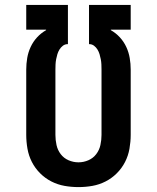

<svg xmlns="http://www.w3.org/2000/svg" viewBox="-20 -755 640 783"><path d="M300 8Q271 8 243 3Q215 -2 189.5 -15Q164 -28 143.5 -48.5Q123 -69 110 -94.5Q97 -120 92 -148.5Q87 -177 87 -205V-471Q87 -495 91 -518.5Q95 -542 105 -563.5Q115 -585 131 -602.5Q147 -620 168 -632V-634H87V-735H257V-575H256Q245 -575 236.5 -568.5Q228 -562 222.5 -553Q217 -544 214 -534Q211 -524 209 -513.5Q207 -503 206.5 -492.5Q206 -482 206 -471V-205Q206 -184 210.5 -163.5Q215 -143 227.5 -126.5Q240 -110 259.5 -101.5Q279 -93 300 -93Q321 -93 340.5 -101.5Q360 -110 372.5 -126.5Q385 -143 389.5 -163.5Q394 -184 394 -205V-471Q394 -482 393.5 -492.5Q393 -503 391 -513.5Q389 -524 386 -534Q383 -544 377.5 -553Q372 -562 363.5 -568.5Q355 -575 344 -575H343V-735H513V-634H432V-632Q453 -620 469 -602.5Q485 -585 495 -563.5Q505 -542 509 -518.5Q513 -495 513 -471V-205Q513 -177 508 -148.5Q503 -120 490 -94.5Q477 -69 456.5 -48.5Q436 -28 410.5 -15Q385 -2 357 3Q329 8 300 8Z"/></svg>

Font: Iosevka Slab Extended
Style: Bold
Weight: 700
Width: 7
Monospace: yes
Designer: Belleve Invis
Foundry: Belleve Invis
Version: Version 11.1.0; ttfautohint (v1.8.3)